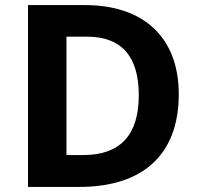

<svg xmlns="http://www.w3.org/2000/svg" viewBox="-20 -734 780 754"><path d="M314 -714H90V0H292C537 0 682 -123 682 -364C682 -589 542 -714 314 -714ZM525 -360C525 -203 452 -125 306 -125H241V-590H322C457 -590 525 -513 525 -360Z"/></svg>

Font: Passageway
Style: Regular
Weight: 700
Foundry: Ascender Corporation
Version: Version 1.11